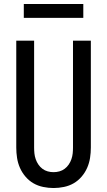

<svg xmlns="http://www.w3.org/2000/svg" viewBox="-20 -940 540 968"><path d="M250 8Q224 8 197.5 2.5Q171 -3 148.5 -16Q126 -29 108.5 -49.5Q91 -70 80.5 -94Q70 -118 66 -144Q62 -170 62 -196V-735H152V-196Q152 -181 153.5 -166.5Q155 -152 160 -137.5Q165 -123 173.5 -110.5Q182 -98 194 -89Q206 -80 220.5 -76Q235 -72 250 -72Q265 -72 279.5 -76Q294 -80 306 -89Q318 -98 326.5 -110.5Q335 -123 340 -137.5Q345 -152 346.5 -166.5Q348 -181 348 -196V-735H438V-196Q438 -170 434 -144Q430 -118 419.5 -94Q409 -70 391.5 -49.5Q374 -29 351.5 -16Q329 -3 302.5 2.5Q276 8 250 8ZM100 -850V-920H400V-850Z"/></svg>

Font: Iosevka Medium
Style: Regular
Weight: 500
Monospace: yes
Designer: Belleve Invis
Foundry: Belleve Invis
Version: Version 32.5.0; ttfautohint (v1.8.4)